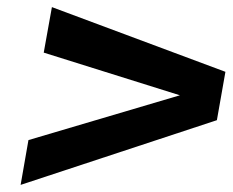

<svg xmlns="http://www.w3.org/2000/svg" viewBox="-20 -560 654 540"><path d="M38 -40 60 -166 486 -292 103 -412 126 -540 614 -358 590 -222Z"/></svg>

Font: Overused Grotesk SemiBold
Style: Italic
Weight: 600
Italic angle: -10°
Version: Version 0.003